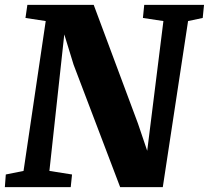

<svg xmlns="http://www.w3.org/2000/svg" viewBox="-36 -767 856 787"><path d="M-12.2 -51.8 60.5 -66.4 151.4 -680.7 68.4 -693.4 76.2 -747.1H348.1L529.3 -261.2L567.4 -148.9L633.8 -680.7L549.8 -693.4L555.2 -747.1H800.3L794.9 -693.4L734.9 -680.7L631.3 0H456.5L265.6 -502L227.5 -626L166.5 -66.4L259.3 -51.8L253.9 0H-16.1Z"/></svg>

Font: Merriweather
Style: Heavy Italic
Weight: 900
Italic angle: -7°
Designer: Eben Sorkin
Foundry: Eben Sorkin
Version: Version 1.001